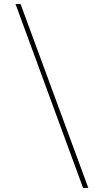

<svg xmlns="http://www.w3.org/2000/svg" viewBox="-20 -822 478 952"><path d="M392 110 57 -802H82L418 110Z"/></svg>

Font: Literata 72pt SemiBold
Style: Italic
Weight: 600
Italic angle: -2°
Designer: Latin by Veronika Burian and Jose Scaglione. Greek by Irene Vlachou. Cyrillic by Vera Evstafieva
Foundry: TypeTogether
Version: Version 3.002